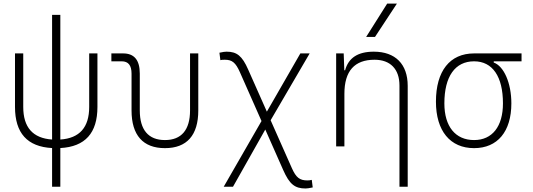

<svg xmlns="http://www.w3.org/2000/svg" viewBox="-20 -815 2970 1069"><path d="M270 224.6H315.9V9.3C454.1 2 522.5 -74.2 522.5 -219.7V-517.6H476.6V-219.7C476.6 -106 423.3 -45.4 315.9 -38.1V-732.4H270V-38.1C162.6 -45.4 109.4 -106 109.4 -219.7V-517.6H63.5V-219.7C63.5 -74.2 131.8 2 270 9.3Z M898.4 9.8C1020.5 9.8 1084 -62 1084 -200.2V-517.6H1038.1V-200.2C1038.1 -91.8 990.2 -35.2 898.4 -35.2C806.2 -35.2 758.3 -91.8 758.3 -200.2V-405.3C758.3 -480.5 727.5 -517.6 665.5 -517.6H600.1V-473.6H657.7C694.3 -473.6 712.4 -451.2 712.4 -405.3V-200.2C712.4 -62 776.4 9.8 898.4 9.8Z M1681.2 234.4C1690.9 234.4 1700.2 232.9 1721.2 228.5L1715.8 186.5C1706.1 189 1700.2 189.5 1690.9 189.5C1648.9 189.5 1628.4 173.8 1605 121.1L1486.8 -145.5L1704.1 -517.6H1652.3L1465.8 -193.4L1361.8 -427.7C1328.1 -504.4 1298.3 -527.3 1241.7 -527.3C1231.9 -527.3 1222.7 -525.9 1201.7 -521.5L1207 -480C1212.9 -481.9 1218.3 -482.4 1231.9 -482.4C1272 -482.4 1292 -466.8 1315.9 -412.6L1436 -141.1L1225.6 224.6H1277.3L1457 -93.8L1556.6 131.3C1591.8 210.9 1621.6 234.4 1681.2 234.4Z M2204.1 224.6H2250V-336.9C2250 -458 2181.2 -527.3 2061 -527.3C1973.1 -527.3 1920.4 -493.2 1901.4 -423.8H1897L1893.6 -517.6H1851.6V0H1897.5V-293C1897.5 -419.9 1954.1 -482.4 2065.4 -482.4C2152.8 -482.4 2204.1 -430.7 2204.1 -338.9ZM2018.6 -609.4H2067.9L2189.9 -794.9H2135.7Z M2619.6 9.8C2750 9.8 2827.1 -82.5 2827.1 -239.3C2827.1 -353.5 2785.2 -446.8 2729 -466.8V-473.6H2883.8V-517.6H2619.6C2484.9 -517.6 2407.2 -419.9 2407.2 -249C2407.2 -86.4 2486.3 9.8 2619.6 9.8ZM2619.6 -35.2C2515.6 -35.2 2454.1 -110.8 2454.1 -239.3C2454.1 -389.2 2513.7 -473.6 2619.6 -473.6C2722.2 -473.6 2780.3 -389.2 2780.3 -239.3C2780.3 -110.8 2720.7 -35.2 2619.6 -35.2Z"/></svg>

Font: Cascadia Code PL ExtraLight
Style: Regular
Weight: 200
Monospace: yes
Designer: Aaron Bell
Foundry: Saja Typeworks
Version: Version 2404.023